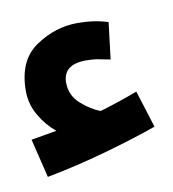

<svg xmlns="http://www.w3.org/2000/svg" viewBox="-45 -878 308 341"><g transform="rotate(-10 109.0 -708.0)"><path d="M218 -633 197 -700Q166 -688 129 -677Q112 -683 94.5 -698.5Q77 -714 77 -737Q77 -770 119 -770Q131 -770 141.5 -768Q152 -766 162 -764L170 -830Q146 -838 115 -838Q75 -838 39.5 -814Q4 -790 4 -735Q4 -711 16 -690.5Q28 -670 45 -656Q27 -653 -1 -648L16 -578Q69 -588 124 -603.5Q179 -619 218 -633Z"/></g></svg>

Font: Noto Sans Arabic Extra
Style: Regular
Weight: 800
Designer: Nadine Chahine - Monotype Design Team
Foundry: Monotype Imaging Inc.
Version: Version 1.902